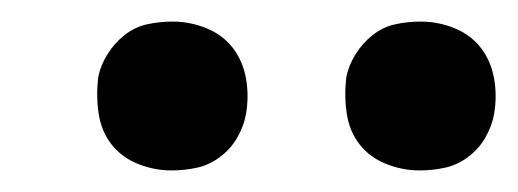

<svg xmlns="http://www.w3.org/2000/svg" viewBox="-20 -759 480 178"><path d="M369 -601Q353 -601 338 -607Q323 -613 313.5 -625Q304 -637 301.5 -653.5Q299 -670 301 -687Q303 -698 309.5 -708.5Q316 -719 325.5 -726.5Q335 -734 346.5 -736.5Q358 -739 370 -739Q386 -739 401 -733Q416 -727 425.5 -715Q435 -703 438 -686.5Q441 -670 438 -653Q436 -642 430 -631.5Q424 -621 414 -613.5Q404 -606 392.5 -603.5Q381 -601 369 -601ZM139 -601Q123 -601 108 -607Q93 -613 83.5 -625Q74 -637 71.5 -653.5Q69 -670 71 -687Q73 -698 79.5 -708.5Q86 -719 95.5 -726.5Q105 -734 116.5 -736.5Q128 -739 140 -739Q156 -739 171 -733Q186 -727 195.5 -715Q205 -703 208 -686.5Q211 -670 208 -653Q206 -642 200 -631.5Q194 -621 184 -613.5Q174 -606 162.5 -603.5Q151 -601 139 -601Z"/></svg>

Font: Iosevka Aile Heavy
Style: Italic
Weight: 900
Italic angle: -9°
Designer: Belleve Invis
Foundry: Belleve Invis
Version: Version 31.1.0; ttfautohint (v1.8.4)